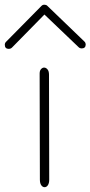

<svg xmlns="http://www.w3.org/2000/svg" viewBox="-107 -776 378 802"><path d="M66.4 -751.5Q71.3 -756.3 78.1 -756.3Q85.9 -756.3 90.3 -752L245.1 -603Q248.5 -600.1 249.8 -596.2Q251 -592.3 251 -590.8Q251 -573.7 233.9 -573.7Q231.9 -573.7 228.3 -574.7Q224.6 -575.7 221.7 -578.6L78.6 -715.3L-57.1 -577.1Q-60.1 -574.2 -63.7 -573Q-67.4 -571.8 -69.8 -571.8Q-86.9 -571.8 -86.9 -588.9Q-86.9 -596.2 -82 -601.1ZM58.6 -468.8Q58.6 -481 64.5 -487.3Q70.3 -493.7 77.1 -493.7Q85 -493.7 91.3 -486.3Q97.7 -479 97.7 -463.9V-463.4L98.6 -25.4Q98.6 -10.7 93 -2.4Q87.4 5.9 79.1 5.9Q71.3 5.9 65.4 -2.2Q59.6 -10.3 59.6 -25.9Z"/></svg>

Font: Manjari Thin
Style: Regular
Weight: 100
Designer: Santhosh Thottingal <santhosh.thottingal@gmail.com>
Version: Version 2.000